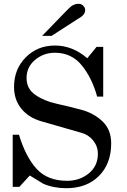

<svg xmlns="http://www.w3.org/2000/svg" viewBox="-20 -977 670 1012"><path d="M137 -52 82 8H47V-267H80Q115 -151 172.5 -87.5Q230 -24 334 -24Q400 -24 448 -63Q496 -102 496 -167Q496 -205 471.5 -236Q447 -267 409 -277L200 -337Q132 -356 93 -403.5Q54 -451 54 -519Q54 -612 115.5 -674.5Q177 -737 270 -737Q362 -737 440 -670L489 -730H524V-468H492Q465 -566 411 -632.5Q357 -699 269 -699Q210 -699 165 -661.5Q120 -624 120 -566Q120 -509 166 -477Q212 -445 277.5 -430.5Q343 -416 408.5 -398.5Q474 -381 520 -337.5Q566 -294 566 -221Q566 -114 501.5 -49.5Q437 15 329 15Q262 15 207 -9Q196 -15 137 -52ZM202 -788 336 -926Q348 -938 353.5 -942.5Q359 -947 369.5 -952Q380 -957 393 -957Q409 -957 419 -946.5Q429 -936 429 -924Q429 -898 393 -879L252 -788Q252 -788 202 -788Z"/></svg>

Font: Academico
Style: Regular
Weight: 400
Foundry: Steinberg Media Technologies GmbH
Version: Version 0.902